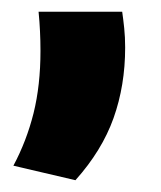

<svg xmlns="http://www.w3.org/2000/svg" viewBox="-20 -183 271 324"><path d="M186.2 -163.2Q188 -150.8 189.6 -135.6Q191.2 -120.3 191.2 -102.8Q191.2 -38.7 171.6 16.3Q152 71.2 107.3 121.1L2.6 96.6Q24.8 55.1 36.6 8.1Q48.3 -39 48.3 -97.1Q48.3 -114.6 47.5 -130.1Q46.8 -145.7 45.1 -163.2Z"/></svg>

Font: Anek Gujarati Medium
Style: Regular
Weight: 500
Designer: Mrunmayee Ghaisas (Gujarati), Yesha Goshar (Latin)
Foundry: Ek Type
Version: Version 1.003